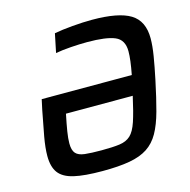

<svg xmlns="http://www.w3.org/2000/svg" viewBox="-104 -798 900 908"><g transform="rotate(-15 346.0 -344.0)"><path d="M289 8Q200 8 149 -4Q98 -16 76 -45.5Q54 -75 54 -128Q54 -167 63.5 -220.5Q73 -274 87 -344L98 -395H539Q546 -431 549.5 -459Q553 -487 553 -508Q553 -564 510.5 -582Q468 -600 375 -600Q339 -600 295.5 -597Q252 -594 220 -588L239 -680Q276 -687 328.5 -691.5Q381 -696 424 -696Q554 -696 612 -660.5Q670 -625 670 -540Q670 -503 662 -454.5Q654 -406 641 -344Q623 -258 606.5 -197.5Q590 -137 567.5 -97Q545 -57 510 -34Q475 -11 421.5 -1.5Q368 8 289 8ZM309 -88Q364 -88 397.5 -92.5Q431 -97 451.5 -116Q472 -135 486.5 -178.5Q501 -222 518 -299H191Q181 -251 175.5 -217Q170 -183 170 -159Q170 -125 183.5 -110Q197 -95 227.5 -91.5Q258 -88 309 -88Z"/></g></svg>

Font: Saira Medium
Style: Italic
Weight: 500
Italic angle: -12°
Designer: Hector Gatti with collaboration of the Omnibus-Type team
Foundry: Omnibus-Type
Version: Version 1.100; ttfautohint (v1.8.3)